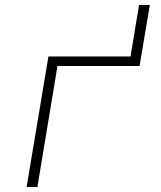

<svg xmlns="http://www.w3.org/2000/svg" viewBox="-20 -745 640 765"><path d="M86 0 173 -520H500L534 -725H577L536 -482H209L129 0Z"/></svg>

Font: Iosevka SS04 XLt Ex
Style: Italic
Weight: 200
Width: 7
Italic angle: -9°
Monospace: yes
Designer: Belleve Invis
Foundry: Belleve Invis
Version: Version 19.0.0; ttfautohint (v1.8.4)